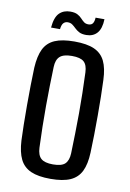

<svg xmlns="http://www.w3.org/2000/svg" viewBox="-85 -787 572 847"><g transform="rotate(10 201.5 -363.0)"><path d="M201.5 7.6Q146.5 7.6 113.5 -7Q80.4 -21.7 64.9 -53.4Q49.3 -85.1 46.5 -136.9Q45.1 -167.1 44.4 -207.8Q43.7 -248.5 43.7 -293.8Q43.7 -339.1 44.4 -383Q45.1 -427 46.5 -462.9Q49.4 -515.6 65 -547.3Q80.6 -578.9 113.6 -593.3Q146.6 -607.6 201.5 -607.6Q257.7 -607.6 290.6 -592.9Q323.5 -578.1 338.8 -546.5Q354.1 -514.8 356 -462.9Q357.4 -430.1 358.2 -388.6Q358.9 -347.1 358.9 -303.1Q358.9 -259.1 358.2 -216.4Q357.4 -173.7 356 -136.9Q354 -85.1 338.5 -53.4Q323 -21.7 290.1 -7Q257.2 7.6 201.5 7.6ZM201.5 -57.1Q240.4 -57.1 255.6 -72.1Q270.9 -87.2 272.2 -118.8Q273.7 -164.4 274.6 -209.1Q275.6 -253.8 275.8 -298.7Q276 -343.7 275 -389.2Q274.1 -434.7 272.2 -481.8Q270.9 -514.9 255.2 -528.9Q239.6 -542.9 201.5 -542.9Q163.8 -542.9 147.5 -528.1Q131.2 -513.3 130.2 -480.6Q128.8 -440.1 127.9 -396.3Q127 -352.5 126.8 -306.3Q126.6 -260.2 127.5 -213.2Q128.5 -166.2 130.3 -119.6Q131.7 -86.4 147.7 -71.7Q163.8 -57.1 201.5 -57.1ZM274.5 -727.3H314.3Q313.1 -685.2 295.4 -665Q277.7 -644.8 246.8 -644.8Q226.8 -644.8 214.9 -651.1Q203.1 -657.4 194.8 -665.7Q186.4 -674 178.1 -680Q169.8 -686 157.3 -686Q146.4 -686 138.8 -678.4Q131.1 -670.9 128.7 -650.2H88.6Q92.7 -696.8 111.6 -715.6Q130.5 -734.4 160.5 -734.4Q180.9 -734.4 192.6 -728.2Q204.4 -722 212.2 -713.5Q219.9 -705 227.9 -698.8Q235.8 -692.6 248.1 -692.6Q262.4 -692.6 268.2 -702.1Q274 -711.6 274.5 -727.3Z"/></g></svg>

Font: Big Shoulders Thin
Style: Regular
Weight: 100
Version: Version 2.002